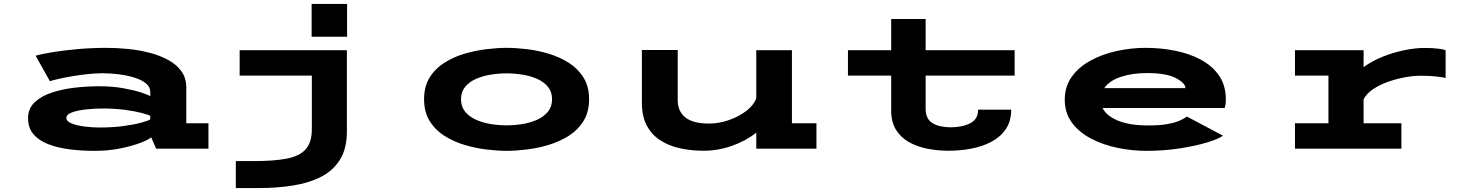

<svg xmlns="http://www.w3.org/2000/svg" viewBox="-20 -755 7488 975"><path d="M461.5 11Q395.5 11 334.5 3.5Q273.5 -4 225.8 -22.5Q178 -41 150.2 -73Q122.5 -105 122.5 -154.5Q122.5 -204 156.2 -235.8Q190 -267.5 244.2 -285.2Q298.5 -303 361.5 -310Q424.5 -317 483.5 -317Q550.5 -317 606.2 -307Q662 -297 698.2 -284.8Q734.5 -272.5 743 -266.5V-289Q743 -313 722 -330.8Q701 -348.5 665.5 -360Q630 -371.5 587 -377.2Q544 -383 500 -383Q463 -383 420.8 -378.2Q378.5 -373.5 339.8 -366.8Q301 -360 272.5 -353.2Q244 -346.5 233.5 -342.5L161 -472Q191.5 -481 248.2 -490.2Q305 -499.5 376.2 -505.8Q447.5 -512 521 -512Q574.5 -512 631.2 -506.2Q688 -500.5 740.5 -486.8Q793 -473 835 -450Q877 -427 901.5 -392.8Q926 -358.5 926 -311V-129H1038.5V0H773L747.5 -58Q737.5 -47 696.2 -30.8Q655 -14.5 593.5 -1.8Q532 11 461.5 11ZM486 -107.5Q553 -107.5 607.5 -115Q662 -122.5 697.8 -132.2Q733.5 -142 743 -149V-166.5Q734 -172.5 700.5 -181.2Q667 -190 615.8 -197Q564.5 -204 502.5 -204Q458.5 -204 415.8 -199.2Q373 -194.5 345 -184Q317 -173.5 317 -156.5Q317 -138.5 344.2 -127.8Q371.5 -117 410.8 -112.2Q450 -107.5 486 -107.5Z M1562.5 -735H1742.5V-568.5H1562.5ZM1177.5 200V63H1270.5Q1371 63 1436 50.5Q1501 38 1532.2 3.2Q1563.5 -31.5 1563.5 -98.5V-371H1197V-500H1741.5V-87.5Q1741.5 -1 1706.8 55.2Q1672 111.5 1610.2 143Q1548.5 174.5 1467 187.2Q1385.5 200 1292.5 200Z M2552.5 11Q2506.5 11 2450.5 4.2Q2394.5 -2.5 2338.8 -19.2Q2283 -36 2236.5 -65.5Q2190 -95 2161.8 -140.8Q2133.5 -186.5 2133.5 -251Q2133.5 -315.5 2161.5 -361Q2189.5 -406.5 2236 -436Q2282.5 -465.5 2338.2 -482Q2394 -498.5 2450 -505.2Q2506 -512 2552.5 -512Q2599 -512 2654.8 -505.5Q2710.5 -499 2766.2 -482.2Q2822 -465.5 2868.5 -436Q2915 -406.5 2943.2 -361Q2971.5 -315.5 2971.5 -251Q2971.5 -186.5 2943.2 -140.8Q2915 -95 2868.5 -65.5Q2822 -36 2766.2 -19.2Q2710.5 -2.5 2654.8 4.2Q2599 11 2552.5 11ZM2552.5 -118.5Q2593.5 -118.5 2634.2 -125.2Q2675 -132 2708.8 -147.5Q2742.5 -163 2763 -188.5Q2783.5 -214 2783.5 -251Q2783.5 -288 2763 -313.5Q2742.5 -339 2708.8 -354Q2675 -369 2634.2 -375.8Q2593.5 -382.5 2552.5 -382.5Q2512 -382.5 2471 -375.8Q2430 -369 2396.2 -354Q2362.5 -339 2341.8 -313.5Q2321 -288 2321 -251Q2321 -214 2341.5 -188.5Q2362 -163 2396 -147.5Q2430 -132 2471 -125.2Q2512 -118.5 2552.5 -118.5Z M3553 10.5Q3489.5 10.5 3433 -2Q3376.5 -14.5 3333 -42.5Q3289.5 -70.5 3264.5 -117.5Q3239.5 -164.5 3239.5 -234V-501H3421.5V-247Q3421.5 -189 3460.8 -158.2Q3500 -127.5 3581.5 -127.5Q3630 -127.5 3680.2 -144.8Q3730.5 -162 3768.8 -191Q3807 -220 3820.5 -255.5V-500H4001.5V-129H4126V0H3820.5V-81.5Q3768 -39.5 3697 -14.5Q3626 10.5 3553 10.5Z M4505.5 -193.5V-371H4286V-500H4505.5V-658.5H4680.5V-500H5132.5V-371H4680.5V-202.5Q4680.5 -150.5 4715.8 -129.5Q4751 -108.5 4808.5 -108.5Q4866 -108.5 4906.5 -129Q4947 -149.5 4947 -198H5115Q5115 -139 5087.2 -98.8Q5059.5 -58.5 5013.5 -34.5Q4967.5 -10.5 4911 0Q4854.5 10.5 4797 10.5Q4740.5 10.5 4688.2 0Q4636 -10.5 4594.8 -34Q4553.5 -57.5 4529.5 -96.8Q4505.5 -136 4505.5 -193.5Z M5801.5 11Q5729 11 5655.8 -4Q5582.5 -19 5521.8 -50.5Q5461 -82 5424 -131.2Q5387 -180.5 5387 -249Q5387 -316 5422.8 -365.5Q5458.5 -415 5518.2 -447.5Q5578 -480 5650.8 -496Q5723.5 -512 5797.5 -512Q5873.5 -512 5946 -497.8Q6018.5 -483.5 6077 -452.5Q6135.5 -421.5 6170.2 -371.5Q6205 -321.5 6205 -250Q6205 -233 6203 -222.5Q6201 -212 6199 -206.5H5579Q5599 -166 5658 -142Q5717 -118 5810.5 -118Q5871 -118 5910 -125.2Q5949 -132.5 5971.8 -143Q5994.5 -153.5 6007.5 -163L6190.5 -66Q6168.5 -49.5 6110.2 -31.8Q6052 -14 5971.2 -1.5Q5890.5 11 5801.5 11ZM5804 -384Q5730 -384 5672 -364.8Q5614 -345.5 5587.5 -307.5H5999.5V-308.5Q5999.5 -333 5951.2 -358.5Q5903 -384 5804 -384Z M6556 0V-129H6726V-371H6556V-500H6904.5V-414Q6946.5 -445 7000.8 -466.8Q7055 -488.5 7110.8 -500Q7166.5 -511.5 7213 -511.5Q7255.5 -511.5 7283.8 -507.8Q7312 -504 7321 -500V-359Q7310.5 -362 7277 -366.2Q7243.5 -370.5 7195 -370.5Q7160 -370.5 7116.2 -362.8Q7072.5 -355 7029.2 -339.8Q6986 -324.5 6952.5 -302Q6919 -279.5 6904.5 -250.5V-129H7096.5V0Z"/></svg>

Font: Trispace Expanded
Style: Bold
Weight: 700
Width: 7
Designer: Tyler Finck
Foundry: Etcetera Type Company
Version: Version 1.210; ttfautohint (v1.8.3)